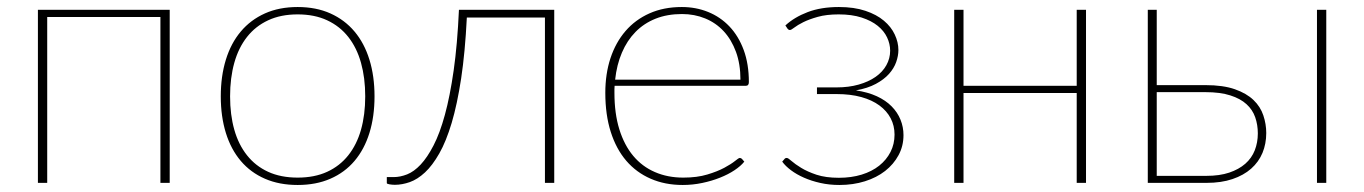

<svg xmlns="http://www.w3.org/2000/svg" viewBox="-20 -521 3886 547"><path d="M463.5 0H437V-472.5H114.5V0H88V-493H463.5Z M828 -501Q880.5 -501 921.2 -482.8Q962 -464.5 990 -431.2Q1018 -398 1032.5 -351Q1047 -304 1047 -246.5Q1047 -189 1032.5 -142.2Q1018 -95.5 990 -62.5Q962 -29.5 921.2 -11.8Q880.5 6 828 6Q775.5 6 734.8 -11.8Q694 -29.5 666 -62.5Q638 -95.5 623.5 -142.2Q609 -189 609 -246.5Q609 -304 623.5 -351Q638 -398 666 -431.2Q694 -464.5 734.8 -482.8Q775.5 -501 828 -501ZM828 -15Q876 -15 912 -31.5Q948 -48 972.2 -78.5Q996.5 -109 1008.5 -151.5Q1020.5 -194 1020.5 -246.5Q1020.5 -299 1008.5 -342Q996.5 -385 972.2 -415.8Q948 -446.5 912 -463.2Q876 -480 828 -480Q780 -480 744 -463.2Q708 -446.5 683.8 -415.8Q659.5 -385 647.5 -342Q635.5 -299 635.5 -246.5Q635.5 -194 647.5 -151.5Q659.5 -109 683.8 -78.5Q708 -48 744 -31.5Q780 -15 828 -15Z M1559 0H1532.5V-471H1310Q1305 -371.5 1293.8 -297.5Q1282.5 -223.5 1266.8 -170.8Q1251 -118 1231.5 -83.8Q1212 -49.5 1190.8 -29.8Q1169.5 -10 1147.5 -2.2Q1125.5 5.5 1105 5.5Q1097.5 5.5 1089.8 4.2Q1082 3 1082 0.5V-16.5H1102Q1120 -16.5 1139.8 -24.2Q1159.5 -32 1178.5 -52.2Q1197.5 -72.5 1215.2 -106.8Q1233 -141 1247.5 -194Q1262 -247 1272.5 -320.5Q1283 -394 1287.5 -493H1559Z M2089.5 -294Q2089.5 -338.5 2076.8 -373.2Q2064 -408 2041.8 -432Q2019.5 -456 1989 -468.5Q1958.5 -481 1923 -481Q1881 -481 1847.8 -467.8Q1814.5 -454.5 1790.5 -430Q1766.5 -405.5 1751.8 -371Q1737 -336.5 1732.5 -294ZM2100.5 -60.5Q2090.5 -48 2072.5 -36Q2054.5 -24 2031.2 -14.8Q2008 -5.5 1980.8 0.2Q1953.5 6 1925 6Q1874.5 6 1833.8 -11.8Q1793 -29.5 1764.2 -63Q1735.5 -96.5 1720 -145.2Q1704.5 -194 1704.5 -256.5Q1704.5 -310.5 1719.2 -355.2Q1734 -400 1762 -432.5Q1790 -465 1830.5 -483Q1871 -501 1922.5 -501Q1962.5 -501 1997.2 -487Q2032 -473 2058 -445.8Q2084 -418.5 2098.8 -378.5Q2113.5 -338.5 2113.5 -287Q2113.5 -276.5 2104.5 -276.5H1731Q1730.5 -271.5 1730.5 -266.8Q1730.5 -262 1730.5 -256.5Q1730.5 -197.5 1744.5 -152.5Q1758.5 -107.5 1784 -77Q1809.5 -46.5 1845.8 -30.8Q1882 -15 1926.5 -15Q1966 -15 1995 -23.8Q2024 -32.5 2043.5 -43Q2063 -53.5 2073.8 -62.2Q2084.5 -71 2087.5 -71Q2091.5 -71 2094 -68Z M2217.5 -448.5Q2243 -472 2281 -486.5Q2319 -501 2370 -501Q2413.5 -501 2445.5 -490.2Q2477.5 -479.5 2498.2 -462Q2519 -444.5 2529.2 -422.5Q2539.5 -400.5 2539.5 -378.5Q2539.5 -362 2533.2 -344.2Q2527 -326.5 2512.8 -310.5Q2498.5 -294.5 2475.2 -282Q2452 -269.5 2418.5 -263.5Q2452.5 -258.5 2478 -246.8Q2503.5 -235 2520.2 -218Q2537 -201 2545.5 -180Q2554 -159 2554 -136Q2554 -105 2540 -79Q2526 -53 2501.8 -34Q2477.5 -15 2444 -4.5Q2410.5 6 2371.5 6Q2342.5 6 2317 0.2Q2291.5 -5.5 2270.5 -14.8Q2249.5 -24 2233.5 -36Q2217.5 -48 2208.5 -60.5L2215 -68Q2217 -71 2221.5 -71Q2225.5 -71 2235.2 -62.2Q2245 -53.5 2262.5 -42.8Q2280 -32 2306.2 -23.2Q2332.5 -14.5 2370 -14.5Q2405.5 -14.5 2434.8 -23.5Q2464 -32.5 2484.8 -49Q2505.5 -65.5 2517 -88Q2528.5 -110.5 2528.5 -137.5Q2528.5 -163 2517.5 -184Q2506.5 -205 2485.5 -220.5Q2464.5 -236 2433.8 -244.5Q2403 -253 2363.5 -253H2307.5V-272H2363.5Q2398 -272 2426.2 -280Q2454.5 -288 2474.5 -302Q2494.5 -316 2505.2 -335.2Q2516 -354.5 2516 -376.5Q2516 -396 2507.2 -414.5Q2498.5 -433 2480.5 -447.5Q2462.5 -462 2434.8 -471Q2407 -480 2369.5 -480Q2334.5 -480 2309.8 -473Q2285 -466 2268.5 -457.8Q2252 -449.5 2243 -442.5Q2234 -435.5 2230.5 -435.5Q2226.5 -435.5 2223.5 -439.5Z M3074 -493V0H3047.5V-256H2725V0H2698.5V-493H2725V-276.5H3047.5V-493Z M3417 -20Q3454.5 -20 3482 -29.2Q3509.5 -38.5 3527.8 -54.5Q3546 -70.5 3554.8 -92.8Q3563.5 -115 3563.5 -141Q3563.5 -165.5 3556 -187Q3548.5 -208.5 3531.2 -224.2Q3514 -240 3485.2 -249.2Q3456.5 -258.5 3414 -258.5H3275.5V-20ZM3414 -278.5Q3464.5 -278.5 3498 -266.8Q3531.5 -255 3551.2 -236Q3571 -217 3579.2 -192.2Q3587.5 -167.5 3587.5 -142Q3587.5 -111.5 3576.8 -85.5Q3566 -59.5 3544.5 -40.5Q3523 -21.5 3491.2 -10.8Q3459.5 0 3417 0H3250V-493H3275.5V-278.5ZM3758.5 -493V0H3732V-493Z"/></svg>

Font: Lato ExtraLight
Style: Regular
Weight: 275
Designer: Lukasz Dziedzic with Adam Twardoch and Botio Nikoltchev
Foundry: tyPoland Lukasz Dziedzic
Version: Version 2.015; 2015-08-06; http://www.latofonts.com/